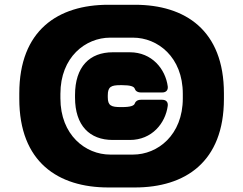

<svg xmlns="http://www.w3.org/2000/svg" viewBox="-20 -786 1040 821"><path d="M443.4 15.6H556.6C771.5 15.6 937.5 -92.8 937.5 -363.3V-386.7C937.5 -657.2 771.5 -765.6 556.6 -765.6H443.4C228.5 -765.6 62.5 -657.2 62.5 -386.7V-363.3C62.5 -92.8 228.5 15.6 443.4 15.6ZM548.8 -125H451.2C345.7 -125 238.3 -208.5 238.3 -365.7V-384.8C238.3 -542 345.7 -625 451.2 -625H548.8C654.3 -625 761.7 -542 761.7 -384.8V-365.7C761.7 -208.5 654.3 -125 548.8 -125ZM462.4 -187.5H535.2C629.9 -187.5 687.5 -259.3 697.3 -333.5C699.2 -350.1 689.9 -359.4 673.3 -359.4H583C567.4 -359.4 559.1 -352.1 556.6 -344.2C553.7 -334 538.6 -328.1 501.5 -328.1H496.1C456.1 -328.1 440.9 -334 440.9 -370.1V-378.4C440.9 -416 456.1 -421.9 496.1 -421.9H501.5C538.6 -421.9 553.7 -416 556.6 -405.8C559.1 -397.9 567.4 -390.6 583 -390.6H673.3C689.9 -390.6 699.2 -399.9 697.3 -416.5C687.5 -490.7 629.9 -562.5 535.2 -562.5H462.4C363.3 -562.5 300.8 -501 300.8 -379.4V-369.1C300.8 -249 363.3 -187.5 462.4 -187.5Z"/></svg>

Font: Gyrotrope Black
Style: Regular
Weight: 900
Designer: David Moles
Version: Version 1.003;Glyphs 3.3.1 (3343)